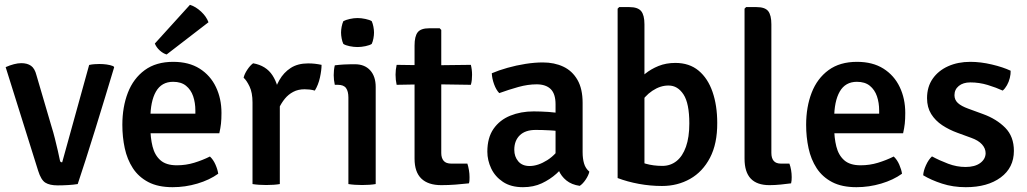

<svg xmlns="http://www.w3.org/2000/svg" viewBox="-20 -765 4267 798"><path d="M350.5 -495Q361.5 -497.5 372.2 -498.2Q383 -499 393 -499Q408.5 -499 423.2 -497Q438 -495 451 -490L454.5 -485.5Q437.5 -428.5 417 -361.5Q396.5 -294.5 375.8 -227.2Q355 -160 336 -100.8Q317 -41.5 303 0Q284.5 3 262.5 4.2Q240.5 5.5 220 5.5Q186.5 5.5 168.5 -5.8Q150.5 -17 138.5 -55.5L3.5 -486Q21.5 -494 38 -498.2Q54.5 -502.5 68.5 -502.5Q93.5 -502.5 109 -491.5Q124.5 -480.5 131.5 -452.5L194 -239.5Q201.5 -216 208.2 -189Q215 -162 220.5 -138Q226 -114 229 -98.5Q230.5 -93 232.2 -91.8Q234 -90.5 238.5 -90.5Z M560 -211V-292.5H792V-305.5Q792 -338 782.8 -365Q773.5 -392 753.2 -408.5Q733 -425 699.5 -425Q651.5 -425 628.2 -384.5Q605 -344 605 -271.5V-236.5Q605 -192.5 614 -156.2Q623 -120 646.8 -99Q670.5 -78 715 -78Q752.5 -78 787 -88.5Q821.5 -99 852.5 -114.5Q866.5 -101.5 875.5 -81Q884.5 -60.5 887 -43Q851 -17 800.5 -2Q750 13 697.5 13Q637 13 596.5 -8.2Q556 -29.5 532.2 -66Q508.5 -102.5 498.5 -149Q488.5 -195.5 488.5 -246Q488.5 -320.5 511.5 -379.8Q534.5 -439 581.5 -473.5Q628.5 -508 700 -508Q765 -508 809.8 -479.8Q854.5 -451.5 877.5 -403.2Q900.5 -355 900.5 -295.5Q900.5 -269.5 898.5 -251.2Q896.5 -233 891.5 -211ZM769.5 -745Q793.5 -737.5 815.8 -716.8Q838 -696 846.5 -672.5L672.5 -538.5Q657.5 -543 643.8 -555.5Q630 -568 623.5 -584Z M1316.5 -495.5Q1316.5 -473.5 1309.8 -442.8Q1303 -412 1288.5 -388.5Q1278 -391.5 1267.2 -392.8Q1256.5 -394 1246 -394Q1219 -394 1198.8 -383.2Q1178.5 -372.5 1164 -354.8Q1149.5 -337 1139 -314.8Q1128.5 -292.5 1121 -270L1105.5 -290Q1106.5 -326.5 1115 -363.8Q1123.5 -401 1141.2 -432.2Q1159 -463.5 1188.2 -482.5Q1217.5 -501.5 1260.5 -501.5Q1276 -501.5 1289 -500Q1302 -498.5 1316.5 -495.5ZM992.5 -442Q996 -457.5 1007.8 -475.2Q1019.5 -493 1032 -502Q1086 -492.5 1112.5 -451.8Q1139 -411 1143 -348.5V0Q1132 2 1117 3Q1102 4 1086.5 4Q1071.5 4 1056.5 3Q1041.5 2 1029.5 0V-339Q1029.5 -380 1017.2 -405.5Q1005 -431 992.5 -442Z M1541.5 0Q1530 2 1515.2 3Q1500.5 4 1485 4Q1470 4 1455 3Q1440 2 1428 0V-359.5Q1428 -385.5 1418.2 -399Q1408.5 -412.5 1384 -412.5H1371.5Q1367 -432.5 1367 -452.5Q1367 -462 1368 -472.5Q1369 -483 1371.5 -493.5Q1391.5 -496 1409.8 -497Q1428 -498 1440.5 -498H1455Q1495.5 -498 1518.5 -472.8Q1541.5 -447.5 1541.5 -403.5ZM1397.5 -629.5Q1397.5 -641 1400 -654Q1402.5 -667 1407 -677Q1417 -682.5 1433.8 -686.2Q1450.5 -690 1466 -690Q1481.5 -690 1499 -686.2Q1516.5 -682.5 1525 -677Q1529.5 -667 1532 -653.8Q1534.5 -640.5 1534.5 -629.5Q1534.5 -618.5 1532 -605.2Q1529.5 -592 1525 -582.5Q1517 -577 1499.2 -573.2Q1481.5 -569.5 1466 -569.5Q1450.5 -569.5 1433.2 -573Q1416 -576.5 1407 -582.5Q1402.5 -592 1400 -605.2Q1397.5 -618.5 1397.5 -629.5Z M1703 -576Q1703 -614 1716 -630.8Q1729 -647.5 1764 -647.5H1807.5L1814 -640.5V-129Q1814 -108.5 1823.8 -96.8Q1833.5 -85 1856 -85H1922.5Q1926.5 -73 1929 -58Q1931.5 -43 1931.5 -28.5Q1931.5 -22 1931.2 -15.5Q1931 -9 1929 -3Q1903.5 0 1873.8 2.2Q1844 4.5 1814 4.5Q1759.5 4.5 1731.2 -22.8Q1703 -50 1703 -105.5ZM1937 -495.5Q1942 -475.5 1942 -454.5Q1942 -443.5 1941 -433.2Q1940 -423 1937 -412.5L1768.5 -415L1628.5 -412.5Q1624 -433 1624 -454.5Q1624 -474.5 1628.5 -495.5L1770.5 -493.5Z M2005.5 -134.5Q2005.5 -192.5 2031.2 -229.5Q2057 -266.5 2100.8 -284.2Q2144.5 -302 2198 -302Q2225 -302 2260 -299.8Q2295 -297.5 2325 -291V-215.5Q2299.5 -221.5 2266.5 -223.2Q2233.5 -225 2206.5 -225Q2163.5 -225 2140.5 -202.8Q2117.5 -180.5 2117.5 -142.5Q2117.5 -114 2134 -94.5Q2150.5 -75 2181 -75Q2216 -75 2254.8 -99.5Q2293.5 -124 2320 -171L2337 -88.5Q2319 -67 2292.8 -43.2Q2266.5 -19.5 2232 -3.2Q2197.5 13 2153.5 13Q2103.5 13 2070.5 -9Q2037.5 -31 2021.5 -65Q2005.5 -99 2005.5 -134.5ZM2429.5 -51.5Q2426 -36 2414.2 -18.5Q2402.5 -1 2389.5 7.5Q2355.5 2.5 2334 -15Q2312.5 -32.5 2302 -57.2Q2291.5 -82 2289 -108V-331.5Q2289 -375 2268.8 -394.8Q2248.5 -414.5 2210.5 -414.5Q2174 -414.5 2134.5 -403.5Q2095 -392.5 2055 -378Q2042 -391.5 2033.5 -415Q2025 -438.5 2024 -460.5Q2053 -473 2089.5 -483.2Q2126 -493.5 2164.2 -499.5Q2202.5 -505.5 2236 -505.5Q2284 -505.5 2321.2 -488Q2358.5 -470.5 2380 -433.2Q2401.5 -396 2401.5 -337.5V-132.5Q2401.5 -106 2407.5 -85.5Q2413.5 -65 2429.5 -51.5Z M2658.5 -25H2547V-729L2553.5 -735.5H2596Q2631 -735.5 2644.8 -718.8Q2658.5 -702 2658.5 -664ZM2961 -254Q2961.5 -168 2931 -109.5Q2900.5 -51 2848.2 -21.5Q2796 8 2731.5 8Q2682.5 8 2635.2 -0.8Q2588 -9.5 2547 -25L2602.5 -111.5Q2632.5 -93.5 2664 -84.5Q2695.5 -75.5 2733 -75.5Q2766.5 -75.5 2791.8 -95.5Q2817 -115.5 2831 -155Q2845 -194.5 2845 -252Q2845 -335.5 2820.8 -372.5Q2796.5 -409.5 2759 -409.5Q2725 -410 2691.5 -387.8Q2658 -365.5 2638 -328.5L2621 -419.5Q2637.5 -439 2661.5 -458.5Q2685.5 -478 2717 -490.8Q2748.5 -503.5 2787 -503.5Q2845 -503.5 2883.5 -471.5Q2922 -439.5 2941.5 -383Q2961 -326.5 2961 -254Z M3261 -85Q3265.5 -73 3268 -58.2Q3270.5 -43.5 3270.5 -28.5Q3270.5 -22 3270 -15.5Q3269.5 -9 3268 -3Q3249.5 -0.5 3225 2Q3200.5 4.5 3178 4.5Q3126 4.5 3100.2 -22.8Q3074.5 -50 3074.5 -105.5V-729L3081 -735.5H3124.5Q3159.5 -735.5 3172.8 -718.8Q3186 -702 3186 -664V-129.5Q3186 -107.5 3195.8 -96.2Q3205.5 -85 3226 -85Z M3402 -211V-292.5H3634V-305.5Q3634 -338 3624.8 -365Q3615.5 -392 3595.2 -408.5Q3575 -425 3541.5 -425Q3493.5 -425 3470.2 -384.5Q3447 -344 3447 -271.5V-236.5Q3447 -192.5 3456 -156.2Q3465 -120 3488.8 -99Q3512.5 -78 3557 -78Q3594.5 -78 3629 -88.5Q3663.5 -99 3694.5 -114.5Q3708.5 -101.5 3717.5 -81Q3726.5 -60.5 3729 -43Q3693 -17 3642.5 -2Q3592 13 3539.5 13Q3479 13 3438.5 -8.2Q3398 -29.5 3374.2 -66Q3350.5 -102.5 3340.5 -149Q3330.5 -195.5 3330.5 -246Q3330.5 -320.5 3353.5 -379.8Q3376.5 -439 3423.5 -473.5Q3470.5 -508 3542 -508Q3607 -508 3651.8 -479.8Q3696.5 -451.5 3719.5 -403.2Q3742.5 -355 3742.5 -295.5Q3742.5 -269.5 3740.5 -251.2Q3738.5 -233 3733.5 -211Z M3817 -36.5Q3818 -55 3828.5 -78.2Q3839 -101.5 3853.5 -115Q3885 -98 3920.8 -84.5Q3956.5 -71 3993 -71Q4031.5 -71 4053.8 -87.2Q4076 -103.5 4076.5 -128Q4076.5 -148 4061.5 -164.8Q4046.5 -181.5 4017 -192L3959.5 -213Q3925 -225.5 3896.2 -244.5Q3867.5 -263.5 3850.2 -291.2Q3833 -319 3833 -357Q3833 -404 3856.5 -437.8Q3880 -471.5 3920.8 -489.8Q3961.5 -508 4013 -508Q4055.5 -508 4102.2 -497Q4149 -486 4180.5 -471Q4181 -457 4177 -440.8Q4173 -424.5 4165.2 -410.8Q4157.5 -397 4147.5 -388.5Q4120.5 -401 4085.2 -411.8Q4050 -422.5 4013 -422.5Q3983 -422.5 3965 -407.8Q3947 -393 3947 -369.5Q3947 -350 3961 -337Q3975 -324 4004 -313.5L4065.5 -291Q4122 -270.5 4158 -234Q4194 -197.5 4194 -138Q4194 -68 4139.2 -27.5Q4084.5 13 3994 13Q3941 13 3895.5 -1.8Q3850 -16.5 3817 -36.5Z"/></svg>

Font: Signika Light Medium
Style: Regular
Weight: 500
Version: Version 2.003;gftools[0.9.32]